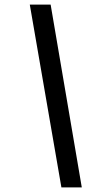

<svg xmlns="http://www.w3.org/2000/svg" viewBox="-20 -763 434 838"><path d="M248 55 110 -743H201L337 55Z"/></svg>

Font: Saira SemiExpanded Medium
Style: Italic
Weight: 500
Width: 6
Italic angle: -12°
Designer: Hector Gatti with collaboration of the Omnibus-Type team
Foundry: Omnibus-Type
Version: Version 1.101